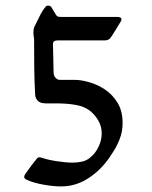

<svg xmlns="http://www.w3.org/2000/svg" viewBox="-20 -648 539 682"><path d="M196.8 14.2Q169.4 14.2 133.8 7.8Q98.1 1.5 74.2 -9.8Q65.9 -14.2 65.9 -19Q65.9 -23.4 69.3 -29.3Q94.7 -65.4 110.4 -84Q114.3 -89.4 121.1 -89.4Q122.6 -89.4 129.4 -87.4Q149.9 -80.1 183.1 -75.2Q216.3 -70.3 237.3 -70.3Q255.9 -70.3 272.5 -74.2Q289.1 -78.1 302.7 -90.3Q319.3 -104 330.3 -127.2Q341.3 -150.4 341.3 -174.3Q341.3 -198.7 329.1 -220Q316.9 -241.2 298.3 -255.4Q279.3 -270 248.5 -275.4Q217.8 -280.8 179.7 -280.8H143.6Q123 -280.8 114.5 -289.8Q106 -298.8 105 -309.6Q102.1 -360.4 101.6 -409.9Q101.1 -459.5 101.1 -508.3Q101.1 -512.2 99.9 -518.6Q98.6 -524.9 98.6 -532.7Q98.6 -545.9 102.5 -553.7Q113.8 -576.2 122.3 -593.5Q130.9 -610.8 142.1 -624Q144.5 -627.9 150.4 -627.9Q159.2 -627.9 162.1 -623Q166 -616.7 171.9 -606.7Q177.7 -596.7 180.2 -593.3Q183.6 -589.4 187.5 -588.6Q191.4 -587.9 196.3 -587.9H396.5Q411.6 -587.9 411.6 -578.6Q411.6 -577.1 409.7 -573Q407.7 -568.8 406.7 -567.9Q400.4 -558.1 389.2 -539.3Q377.9 -520.5 371.1 -511.7Q364.3 -504.4 350.1 -504.4H183.6Q168 -504.4 168 -490.7Q168 -490.7 168.5 -477.1Q168.9 -463.4 169.2 -444.8Q169.4 -426.3 169.9 -410.4Q170.4 -394.5 170.4 -390.1Q170.4 -379.4 177.2 -371.8Q184.1 -364.3 191.9 -364.3H245.6Q267.6 -364.3 296.6 -356.2Q325.7 -348.1 352.8 -330.1Q379.9 -312 397.7 -282.7Q415.5 -253.4 415.5 -210.9Q415.5 -180.2 405 -153.8Q394.5 -127.4 383.5 -111.1Q372.6 -94.7 371.6 -92.8Q341.8 -46.9 296.1 -16.4Q250.5 14.2 196.8 14.2Z"/></svg>

Font: David Libre
Style: Regular
Weight: 400
Designer: Ismar David, J. Victor Gaultney, Annie Olsen and Meir Sadan
Foundry: Monotype Imaging Inc. & SIL International
Version: Version 1.100; ttfautohint (v1.8.4.7-5d5b)